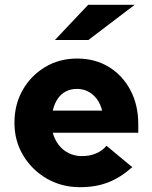

<svg xmlns="http://www.w3.org/2000/svg" viewBox="-20 -767 632 797"><path d="M312 10Q236 10 174.5 -25.5Q113 -61 76.5 -121.5Q40 -182 40 -257Q40 -333 74 -393Q108 -453 167 -488.5Q226 -524 300 -524Q375 -524 432 -489Q489 -454 521.5 -392.5Q554 -331 554 -251V-216H199Q207 -187 224 -165Q241 -143 266 -131Q291 -119 320 -119Q352 -119 378.5 -130Q405 -141 422 -162L529 -73Q479 -29 428 -9.5Q377 10 312 10ZM199 -308H404Q397 -336 382 -356Q367 -376 346 -387Q325 -398 299 -398Q274 -398 253.5 -387.5Q233 -377 219.5 -357Q206 -337 199 -308ZM208 -601 346 -747H539L347 -601Z"/></svg>

Font: Red Hat Text VF
Style: Regular
Weight: 300
Designer: Pentagram, MCKL
Foundry: Pentagram, MCKL
Version: Version 1.023